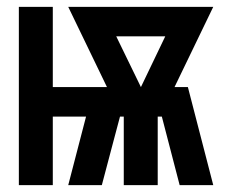

<svg xmlns="http://www.w3.org/2000/svg" viewBox="-20 -540 665 560"><path d="M35 0V-520H134V-286H292L179 -520H602L489 -286H528L602 0H504L452 -200H440V0H341V-200H330L309 -121L277 0H179L231 -200H134V0ZM391 -286 462 -434H319Z"/></svg>

Font: Iosevka Custom Semibold
Style: Regular
Weight: 600
Designer: Belleve Invis
Foundry: Belleve Invis
Version: Version 27.0.2; ttfautohint (v1.8.4)